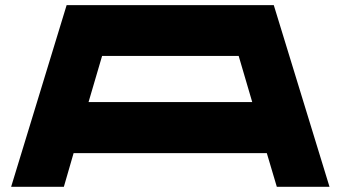

<svg xmlns="http://www.w3.org/2000/svg" viewBox="-20 -720 1313 740"><path d="M1046.9 0 1008.3 -129.9H263.7L226.1 0H22.9L236.8 -700.2H1035.2L1250 0ZM321.3 -326.7H952.1L899.9 -504.4H373.5Z"/></svg>

Font: Donpoligrafbum
Style: Bold
Weight: 700
Designer: Sasha Pavljenko
Version: Version 1.002;Fontself Maker 3.5.8